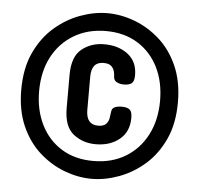

<svg xmlns="http://www.w3.org/2000/svg" viewBox="-49 -735 777 750"><g transform="rotate(5 340.0 -360.0)"><path d="M337 -35Q284 -35 230.5 -55Q177 -75 132 -115Q87 -155 60 -216Q33 -277 33 -358Q33 -442 61.5 -503.5Q90 -565 136 -605Q182 -645 236.5 -665Q291 -685 343 -685Q396 -685 449.5 -665Q503 -645 548 -605Q593 -565 620 -504Q647 -443 647 -362Q647 -278 618.5 -216.5Q590 -155 544 -115Q498 -75 443.5 -55Q389 -35 337 -35ZM337 -105Q409 -105 463 -137.5Q517 -170 547 -228Q577 -286 577 -362Q577 -436 548.5 -493Q520 -550 467.5 -582.5Q415 -615 343 -615Q272 -615 217.5 -582.5Q163 -550 133 -492.5Q103 -435 103 -358Q103 -285 131.5 -227.5Q160 -170 212.5 -137.5Q265 -105 337 -105ZM341 -171Q290 -171 253 -200.5Q216 -230 216 -302V-432Q216 -504 253 -533.5Q290 -563 341 -563Q397 -563 434 -534.5Q471 -506 471 -453Q471 -429 461 -421Q451 -413 431 -413Q415 -413 403 -419Q391 -425 390 -439Q390 -447 387.5 -459Q385 -471 375.5 -480.5Q366 -490 344 -490Q297 -490 297 -432V-302Q297 -244 344 -244Q365 -244 374.5 -253.5Q384 -263 386.5 -276.5Q389 -290 390 -301Q391 -316 402.5 -321Q414 -326 430 -326Q451 -326 461 -318Q471 -310 471 -286Q471 -231 434 -201Q397 -171 341 -171Z"/></g></svg>

Font: Dosis ExtraBold
Style: Regular
Weight: 800
Designer: EdgarTolentino, PabloImpallari, IginoMarini
Foundry: EdgarTolentino, PabloImpallari, IginoMarini
Version: Version 3.001; ttfautohint (v1.8.2)